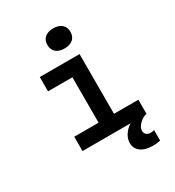

<svg xmlns="http://www.w3.org/2000/svg" viewBox="-245 -999 1241 1359"><g transform="rotate(-30 375.0 -319.5)"><path d="M149 -605H474V-117H673V0H149V-117H348V-488H149ZM403 -692Q359 -692 334 -713.5Q309 -735 309 -774Q309 -813 334 -834.5Q359 -856 403 -856Q447 -856 472 -834.5Q497 -813 497 -774Q497 -735 472 -713.5Q447 -692 403 -692ZM600 217Q538 217 502.5 190.5Q467 164 467 118Q467 85 487 53.5Q507 22 542 0L600 -2L662 0Q627 15 606 39Q585 63 585 88Q585 106 597.5 117.5Q610 129 631 129Q642 129 648.5 128Q655 127 662 125V210Q650 213 635.5 215Q621 217 600 217Z"/></g></svg>

Font: Martian Mono SemiExpanded Medium
Style: Regular
Weight: 500
Width: 6
Designer: Roman Shamin
Foundry: Evil Martians
Version: Version 1.000